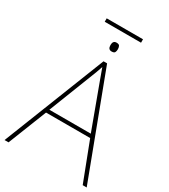

<svg xmlns="http://www.w3.org/2000/svg" viewBox="-227 -1060 1030 1168"><g transform="rotate(30 288.5 -476.0)"><path d="M435 -296H144L260 -593Q268 -613 277 -636.5Q286 -660 293 -682Q303 -654 311 -632.5Q319 -611 325 -594ZM549 0H577L307 -716H282L0 0H28L135 -271H445ZM168 -928H423V-952H168ZM294 -854Q269 -854 269 -823Q269 -792 294 -792Q312 -792 316.5 -801Q321 -810 321 -823Q321 -835 316.5 -844.5Q312 -854 294 -854Z"/></g></svg>

Font: Noto Sans UI Thin
Style: Regular
Weight: 250
Designer: Monotype Design Team
Foundry: Monotype Imaging Inc.
Version: Version 1.901